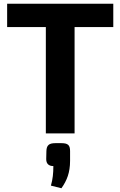

<svg xmlns="http://www.w3.org/2000/svg" viewBox="-20 -710 641 1022"><path d="M583 -566V-690H18V-566H224V0H377V-566ZM275 52C241 52 228 63 227 94L226 137C226 161 239 174 264 174C264 212 261 243 251 278L307 292C336 251 353 209 353 146V94C353 63 342 52 307 52Z"/></svg>

Font: SnT
Style: Bold
Weight: 700
Designer: Natanael Gama
Version: Version 1.001;PS 001.001;hotconv 1.0.70;makeotf.lib2.5.58329